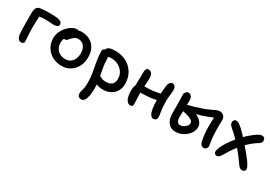

<svg xmlns="http://www.w3.org/2000/svg" viewBox="15 -1372 3499 2491"><g transform="rotate(30 1765.0 -126.5)"><path d="M136 10Q109 10 92 -13.5Q75 -37 71 -75Q69 -96 67.5 -136Q66 -176 65.5 -223Q65 -270 64.5 -311.5Q64 -353 65 -376Q64 -432 78 -461Q92 -490 128 -497Q159 -502 197 -504Q235 -506 273 -506Q316 -506 360.5 -503Q405 -500 429 -489Q461 -474 461 -444Q461 -420 440 -409.5Q419 -399 392 -399Q361 -399 333.5 -402.5Q306 -406 259 -406Q234 -406 214.5 -404Q195 -402 176 -399Q173 -365 171.5 -322.5Q170 -280 170 -226Q170 -179 172.5 -138Q175 -97 177.5 -68Q180 -39 180 -28Q180 -9 167 0.5Q154 10 136 10Z M746 12Q667 12 605 -21.5Q543 -55 507.5 -113.5Q472 -172 472 -248Q472 -302 493.5 -348Q515 -394 547.5 -428.5Q580 -463 615 -482Q650 -501 678 -501Q693 -501 704 -496Q726 -503 748 -503Q862 -503 926 -436Q990 -369 990 -254Q990 -178 958 -118Q926 -58 871 -23Q816 12 746 12ZM583 -249Q583 -176 626 -132Q669 -88 743 -88Q805 -88 843 -133.5Q881 -179 881 -254Q881 -322 848 -361.5Q815 -401 760 -401Q731 -401 713 -389Q695 -377 675 -357Q652 -334 642 -321Q632 -308 611 -308Q603 -308 597 -310Q583 -282 583 -249Z M1180 261Q1158 261 1141.5 246.5Q1125 232 1125 200Q1125 178 1131.5 159Q1138 140 1144 111Q1150 82 1150 29Q1150 -44 1137.5 -115.5Q1125 -187 1111.5 -259Q1098 -331 1096 -406Q1095 -450 1129 -455Q1135 -482 1165.5 -495Q1196 -508 1256 -508Q1345 -508 1418 -470.5Q1491 -433 1534.5 -362.5Q1578 -292 1578 -195Q1578 -137 1551 -90.5Q1524 -44 1475.5 -17Q1427 10 1362 10Q1334 10 1308.5 5Q1283 0 1262 -10Q1264 19 1264 46Q1264 108 1256 156.5Q1248 205 1229.5 233Q1211 261 1180 261ZM1212 -374Q1212 -306 1222.5 -246Q1233 -186 1244 -128Q1259 -118 1282 -107.5Q1305 -97 1348 -97Q1400 -97 1432 -122.5Q1464 -148 1464 -209Q1464 -267 1434.5 -309.5Q1405 -352 1358 -375.5Q1311 -399 1257 -399Q1245 -399 1233 -397Q1221 -395 1210 -393Q1212 -384 1212 -374Z M1774 11Q1734 11 1710 -35Q1686 -81 1686 -157Q1686 -188 1690.5 -211.5Q1695 -235 1703 -251Q1703 -302 1704.5 -355Q1706 -408 1706 -451Q1706 -478 1715 -496Q1724 -514 1745 -514Q1778 -514 1796.5 -491Q1815 -468 1815 -423Q1815 -398 1813 -364Q1811 -330 1809 -296Q1867 -296 1926.5 -301.5Q1986 -307 2040 -322Q2042 -368 2045.5 -400Q2049 -432 2053 -454Q2057 -478 2072 -496Q2087 -514 2108 -514Q2132 -514 2146.5 -493Q2161 -472 2161 -444Q2161 -408 2154.5 -365Q2148 -322 2148 -268Q2148 -183 2158.5 -125.5Q2169 -68 2169 -38Q2169 -17 2155 -3Q2141 11 2119 11Q2091 11 2073 -18.5Q2055 -48 2046.5 -98Q2038 -148 2038 -209Q2038 -217 2038 -223Q1983 -210 1922.5 -205Q1862 -200 1804 -199Q1804 -197 1804 -194Q1804 -144 1807 -102Q1810 -60 1810 -31Q1810 -13 1800 -1Q1790 11 1774 11Z M2453 14Q2379 14 2339 -37.5Q2299 -89 2299 -172Q2299 -241 2298 -301.5Q2297 -362 2296 -403Q2295 -444 2295 -457Q2295 -477 2311 -494.5Q2327 -512 2350 -512Q2375 -512 2391.5 -490Q2408 -468 2409 -435Q2409 -421 2408.5 -403.5Q2408 -386 2408 -366Q2457 -377 2513.5 -394Q2570 -411 2622 -430Q2669 -447 2705.5 -464.5Q2742 -482 2770 -494.5Q2798 -507 2817 -507Q2856 -507 2879.5 -483.5Q2903 -460 2903 -421Q2903 -391 2902 -362Q2901 -333 2901 -301Q2901 -262 2904 -207Q2907 -152 2915 -105Q2917 -88 2920.5 -70Q2924 -52 2924 -43Q2924 -21 2909.5 -5Q2895 11 2871 11Q2847 11 2832.5 -7.5Q2818 -26 2812 -51Q2800 -107 2795.5 -158.5Q2791 -210 2791 -261Q2791 -293 2792 -331.5Q2793 -370 2794 -398Q2756 -380 2696 -358.5Q2636 -337 2570 -319Q2596 -307 2621 -288Q2646 -269 2662 -243.5Q2678 -218 2678 -184Q2678 -144 2658 -108Q2638 -72 2605 -44.5Q2572 -17 2532 -1.5Q2492 14 2453 14ZM2402 -186Q2402 -140 2417.5 -115.5Q2433 -91 2460 -91Q2481 -91 2506 -103Q2531 -115 2549 -135.5Q2567 -156 2567 -180Q2567 -203 2549 -217Q2531 -231 2505 -242Q2493 -248 2464 -255.5Q2435 -263 2406 -269Q2406 -252 2404 -228Q2402 -204 2402 -186Z M3070 15Q3047 15 3035.5 -3.5Q3024 -22 3037 -62Q3047 -101 3083.5 -162Q3120 -223 3175 -289Q3149 -317 3124 -341Q3099 -365 3076 -384Q3052 -404 3038 -420.5Q3024 -437 3024 -460Q3024 -480 3034.5 -494Q3045 -508 3067 -508Q3087 -508 3103.5 -498Q3120 -488 3150 -463Q3167 -448 3192 -422.5Q3217 -397 3246 -366Q3269 -389 3294 -411Q3319 -433 3345 -453Q3388 -487 3412.5 -497.5Q3437 -508 3456 -508Q3476 -508 3488.5 -495Q3501 -482 3501 -458Q3501 -440 3491.5 -426.5Q3482 -413 3464 -402Q3424 -378 3387.5 -348.5Q3351 -319 3318 -285Q3357 -240 3391.5 -197.5Q3426 -155 3447 -126Q3477 -83 3486 -61.5Q3495 -40 3495 -26Q3495 -8 3482.5 2.5Q3470 13 3449 13Q3431 13 3415 3Q3399 -7 3380 -36Q3324 -118 3249 -207Q3215 -165 3185.5 -119.5Q3156 -74 3130 -29Q3117 -5 3101.5 5Q3086 15 3070 15Z"/></g></svg>

Font: Shantell Sans Normal
Style: Regular
Weight: 500
Designer: Stephen Nixon, Anya Danilova, Shantell Martin
Foundry: Arrow Type
Version: Version 1.009;[a7da0bfa3]